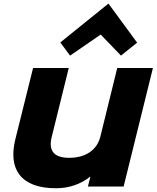

<svg xmlns="http://www.w3.org/2000/svg" viewBox="-20 -992 834 1022"><path d="M710 -765 624 -696 516 -808 353 -696 301 -766 556 -972H558ZM638 1H448L461 -51H459Q423 -22 376.5 -6Q330 10 279 10Q207 10 159 -8.5Q111 -27 84.5 -61Q58 -95 52.5 -142.5Q47 -190 61 -248L156 -630H346L255 -262Q228 -152 348 -152Q413 -152 456.5 -181Q500 -210 514 -264L604 -630H794Z"/></svg>

Font: TypoPRO Sinkin Sans
Style: 800 Black Italic
Weight: 900
Italic angle: -112°
Designer: Keith Bates
Foundry: K-Type
Version: Sinkin Sans (version 1.0)  by Keith Bates   •   © 2014   www